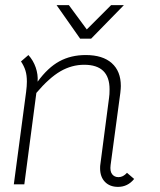

<svg xmlns="http://www.w3.org/2000/svg" viewBox="-20 -720 626 750"><path d="M504 -21Q479 10 441 10Q409 10 390 -9.5Q371 -29 371 -63Q371 -73 372 -78L406 -338Q408 -350 408 -371Q408 -467 309 -467Q260 -467 216 -441.5Q172 -416 122 -357L75 0H34L82 -361Q85 -384 85 -401Q85 -426 79.5 -444Q74 -462 62 -480L91 -505Q110 -484 119.5 -456.5Q129 -429 127 -401Q167 -456 212 -480.5Q257 -505 315 -505Q381 -505 416.5 -473.5Q452 -442 452 -384Q452 -375 450 -357L412 -75Q409 -51 418 -39.5Q427 -28 443 -28Q461 -28 476 -45ZM201 -700H249L319 -605L414 -700H464L336 -569H293Z"/></svg>

Font: Bellota Light
Style: Italic
Weight: 300
Italic angle: -7.5°
Designer: Kemie Guaida
Foundry: Kemie Guaida
Version: Version 4.001